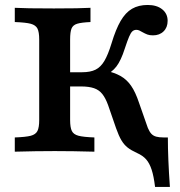

<svg xmlns="http://www.w3.org/2000/svg" viewBox="-20 -602 716 762"><path d="M524.2 5.4Q500.4 -5.4 486.4 -16.5Q472.3 -27.6 461.8 -45.3Q451.3 -63 440.6 -93.3L409.3 -183.9Q399.1 -212.5 386.1 -228.8Q373.1 -245.2 353 -252Q332.8 -258.9 301.3 -258.9H227.2V-315.3H306Q338.7 -315.3 359.2 -325.5Q379.7 -335.6 394.3 -360.3Q408.9 -384.9 422.7 -430.1Q439.5 -485.8 458.8 -519Q478.1 -552.2 504 -567.2Q530 -582.3 566.1 -582.3Q602.2 -582.3 623.7 -565.1Q645.3 -547.8 645.3 -519.4Q645.3 -493.4 629.3 -477.6Q613.3 -461.7 587.2 -461.7Q573.5 -461.7 564.9 -465Q556.2 -468.3 544.6 -474.7Q538.7 -478.5 533 -481Q527.3 -483.6 521.5 -483.6Q512.1 -483.6 505.5 -477.8Q498.9 -471.9 492.3 -456.2Q485.6 -440.5 475.3 -409.3Q460.2 -361.8 441.9 -338Q423.5 -314.2 393.5 -301.1L392.6 -323.3Q433.6 -314.5 458.4 -300.4Q483.2 -286.3 500.3 -261.6Q517.5 -237 531.9 -193.7L562.9 -105.2Q564.5 -101.2 564.9 -99.6Q565.3 -98 566.9 -94Q573.3 -78.9 580.8 -70.9Q588.4 -62.9 599.9 -59.7Q611.3 -56.5 629.4 -56.5H646.2Q646.2 26.6 654.3 139.8H595.4Q590.2 96.9 581.8 71.4Q573.4 45.8 560.1 30.6Q546.8 15.5 524.2 5.4ZM135.6 -125.8V-445.2Q135.6 -475 128.6 -488.7Q121.5 -502.4 101.9 -507.7Q82.4 -512.9 38.7 -514.5V-571Q79.4 -568.5 193.8 -568.5Q298.5 -568.5 339.1 -571V-514.5Q302.7 -512.9 286.1 -507.7Q269.5 -502.6 263.9 -488.8Q258.3 -475.1 258.3 -445.2V-125.8Q258.3 -96 265.1 -82.3Q271.8 -68.5 291.3 -63.3Q310.9 -58.1 354.6 -56.5V0Q268.1 -2.4 197.3 -2.4Q122.6 -2.4 38.7 0V-56.5Q82.5 -58.1 102.1 -63.2Q121.6 -68.4 128.6 -82.1Q135.6 -95.8 135.6 -125.8Z"/></svg>

Font: Playfair Micro SmCond SmLight
Style: Regular
Weight: 360
Width: 4
Designer: Claus Eggers Sørensen
Foundry: Claus Eggers Sørensen
Version: Version 2.100;Glyphs 3.2 (3219)